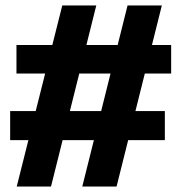

<svg xmlns="http://www.w3.org/2000/svg" viewBox="-20 -680 661 700"><path d="M280 0 445 -660H570L405 0ZM17 -169V-275H581V-169ZM41 0 207 -660H331L166 0ZM40 -412V-516H604V-412Z"/></svg>

Font: Bricolage Grotesque 18pt
Style: Bold
Weight: 700
Designer: Mathieu Triay
Foundry: Atelier Triay
Version: Version 1.000;gftools[0.9.30]